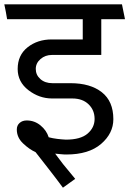

<svg xmlns="http://www.w3.org/2000/svg" viewBox="-31 -700 600 891"><path d="M195 -63Q214 -58 234.5 -55.5Q255 -53 275 -52Q343 -52 375.5 -80Q408 -108 408 -148Q408 -189 380 -216Q352 -243 305 -243H211Q151 -243 101 -281.5Q51 -320 51 -380Q51 -444 97 -480.5Q143 -517 209 -517H353V-611H2Q-1 -628 -4 -645.5Q-7 -663 -11 -680H535L549 -611H439V-445H210Q179 -445 157 -426Q135 -407 135 -380Q135 -352 156.5 -333Q178 -314 212 -314H296Q388 -314 441.5 -272Q495 -230 495 -147Q495 -81 438 -32Q381 17 277 17Q264 17 251 15.5Q238 14 225 13L262 62L318 130L261 171Q230 129 198 88Q166 47 134 6Q105 -7 76 -34.5Q47 -62 47 -99Q47 -118 60 -129.5Q73 -141 93 -141Q129 -141 157 -118Q185 -95 195 -63Z"/></svg>

Font: Palanquin
Style: Regular
Weight: 400
Designer: Pria Ravichandran
Version: Version 1.0.4